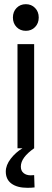

<svg xmlns="http://www.w3.org/2000/svg" viewBox="-20 -712 248 922"><path d="M64 -500H144V0Q80.1 44.4 80.1 87.9Q80.1 108.4 93.3 119.1Q106.4 129.9 127.9 129.9Q138.2 129.9 144 128.9L146 188Q130.4 189.9 111.8 189.9Q63 189.9 35.4 169.9Q7.8 149.9 7.8 111.8Q7.8 81.1 31.5 50.3Q55.2 19.5 87.9 0H64ZM148.4 -582Q130.9 -564 104 -564Q77.1 -564 59.6 -582Q42 -600.1 42 -627.9Q42 -655.8 59.6 -673.8Q77.1 -691.9 104 -691.9Q130.9 -691.9 148.4 -673.8Q166 -655.8 166 -627.9Q166 -600.1 148.4 -582Z"/></svg>

Font: Apfel Grotezk
Style: Regular
Weight: 400
Designer: Luigi Gorlero
Foundry: © 2023, Luigi Gorlero & Collletttivo
Version: Version 2.000;Glyphs 3.2 (3217)